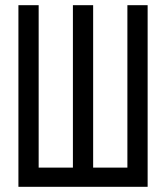

<svg xmlns="http://www.w3.org/2000/svg" viewBox="-20 -720 640 740"><path d="M51 0V-700H129V-74H261V-700H339V-74H471V-700H549V0Z"/></svg>

Font: PT Mono
Style: Regular
Weight: 400
Monospace: yes
Designer: A.Korolkova, I.Chaeva
Foundry: ParaType Ltd
Version: Version 1.001W OFL